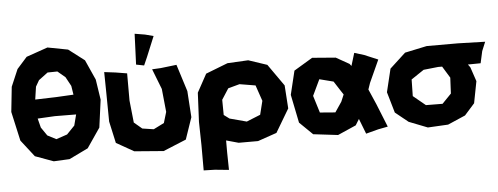

<svg xmlns="http://www.w3.org/2000/svg" viewBox="-55 -883 3119 1203"><g transform="rotate(-5 1504.5 -281.5)"><path d="M260.7 -538.1 322.3 -539.1 370.1 -499 401.4 -441.4 410.2 -385.7 300.8 -379.9 168.9 -376 180.7 -456.1 203.1 -495.1ZM273.4 -694.3 138.7 -647.5 75.2 -576.2 29.3 -468.8 12.7 -311.5 53.7 -127.9 135.7 -22.5 251 19.5 350.6 14.6 469.7 -43 553.7 -166 577.1 -339.8 557.6 -467.8 501 -593.8 401.4 -669.9ZM173.8 -255.9 282.2 -261.7 416 -260.7 398.4 -192.4 348.6 -140.6 279.3 -117.2 224.6 -145.5 188.5 -198.2Z M825.2 -732.4 821.3 -633.8 817.4 -539.1 867.2 -529.3 889.6 -580.1 942.4 -708 889.6 -721.7ZM614.3 -509.8 616.2 -377.9 618.2 -198.2 648.4 -61.5 758.8 1 942.4 15.6 1086.9 -43.9 1133.8 -180.7 1123 -345.7 1069.3 -515.6 969.7 -503.9 915 -501 964.8 -373 979.5 -227.5 959 -159.2 892.6 -126 821.3 -136.7 771.5 -178.7 756.8 -318.4V-489.3L685.5 -501Z M1335.9 -272.5 1379.9 -340.8 1452.1 -360.4 1551.8 -343.8 1585.9 -244.1 1564.5 -158.2 1477.5 -123 1371.1 -151.4 1336.9 -176.8ZM1181.6 158.2 1252 160.2 1339.8 168.9 1337.9 58.6V-16.6L1415 4.9H1537.1L1656.2 -36.1L1743.2 -182.6L1733.4 -328.1L1636.7 -465.8L1519.5 -504.9L1388.7 -498L1250 -444.3L1187.5 -330.1L1178.7 -147.5L1181.6 0Z M2078.1 -267.6 2096.7 -239.3 2078.1 -195.3 2035.2 -131.8 1938.5 -139.6 1905.3 -247.1 1953.1 -347.7 2041 -325.2ZM2185.5 -493.2 2161.1 -413.1 2150.4 -426.8 2067.4 -473.6 1919.9 -485.4 1802.7 -415 1766.6 -265.6 1802.7 -87.9 1884.8 -7.8 2040 10.7 2155.3 -40 2178.7 -78.1 2215.8 17.6 2293.9 -2.9 2354.5 -14.6 2295.9 -160.2 2253.9 -256.8 2267.6 -296.9 2332 -438.5 2246.1 -474.6Z M3008.8 -491.2 2837.9 -496.1H2641.6L2502.9 -466.8L2403.3 -375L2368.2 -229.5L2406.2 -98.6L2487.3 -33.2L2604.5 12.7L2732.4 5.9L2842.8 -42L2906.2 -113.3L2932.6 -250L2902.3 -339.8L2888.7 -358.4L2968.8 -359.4L2985.4 -434.6ZM2771.5 -286.1 2766.6 -186.5 2709 -127 2604.5 -127.9 2527.3 -191.4 2529.3 -295.9 2609.4 -349.6 2701.2 -359.4H2726.6Z"/></g></svg>

Font: MaokenAssortedSans-TC
Style: Regular
Weight: 500
Version: Version 0.83